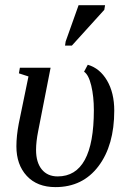

<svg xmlns="http://www.w3.org/2000/svg" viewBox="-20 -725 499 754"><path d="M197.8 9.8Q126 9.8 85.2 -34.2Q44.4 -78.1 44.4 -150.4Q44.4 -190.9 53.7 -239.7L91.8 -424.8L54.2 -437L58.1 -459H178.7L129.9 -210Q121.6 -168.5 121.6 -136.2Q121.6 -87.4 144 -59.8Q166.5 -32.2 206.5 -32.2Q348.6 -32.2 348.6 -292.5Q348.6 -345.7 338.4 -388.7Q328.1 -431.6 310.1 -443.4L324.7 -470.7Q372.1 -457 400.4 -408.7Q428.7 -360.4 428.7 -290.5Q428.7 -154.3 366.7 -72.3Q304.7 9.8 197.8 9.8ZM235.4 -545.9 237.8 -562 288.6 -704.6H392.6L389.6 -686.5L262.2 -545.9Z"/></svg>

Font: Liberation Serif
Style: Italic
Weight: 400
Italic angle: -16.333°
Designer: Steve Matteson
Foundry: Ascender Corporation
Version: Version 2.1.5